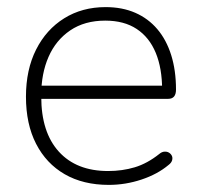

<svg xmlns="http://www.w3.org/2000/svg" viewBox="-20 -512 563 540"><path d="M286 8Q214 8 162 -22Q110 -52 81.5 -107.5Q53 -163 53 -240Q53 -316 81.5 -372.5Q110 -429 160.5 -460.5Q211 -492 277 -492Q324 -492 360.5 -476Q397 -460 422.5 -430Q448 -400 461.5 -357Q475 -314 475 -260Q475 -247 469.5 -240.5Q464 -234 453 -234H80V-271H453L436 -259Q436 -320 418 -363.5Q400 -407 364.5 -430.5Q329 -454 276 -454Q218 -454 177.5 -426.5Q137 -399 116.5 -352Q96 -305 96 -245V-240Q96 -140 145.5 -85.5Q195 -31 284 -31Q324 -31 359 -41.5Q394 -52 428 -79Q435 -85 442.5 -85.5Q450 -86 455.5 -82.5Q461 -79 463.5 -73.5Q466 -68 464 -61Q462 -54 454 -48Q423 -22 378 -7Q333 8 286 8Z"/></svg>

Font: Nunito ExtraLight
Style: Regular
Weight: 200
Designer: Vernon Adams
Foundry: Vernon Adams
Version: Version 3.602;April 4, 2023;FontCreator 14.0.0.2856 64-bit